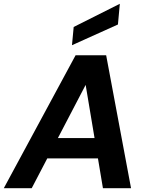

<svg xmlns="http://www.w3.org/2000/svg" viewBox="-43 -991 775 1011"><path d="M-23 0 355 -700H516L647 0H499L408 -544L124 0ZM108 -157 163 -264H537L554 -157ZM336 -753 345 -849 588 -971 578 -862Z"/></svg>

Font: DM Sans 20pt ExtraBold
Style: Italic
Weight: 800
Italic angle: -10°
Version: Version 4.004;gftools[0.9.30]